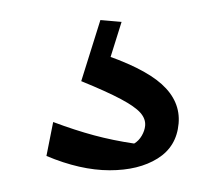

<svg xmlns="http://www.w3.org/2000/svg" viewBox="-32 -48 354 307"><g transform="rotate(5 145.5 105.5)"><path d="M51 210 57 155Q93 165 124 170.5Q155 176 189 178Q196 173 200 164.5Q204 156 204 148Q204 137 194.5 128Q185 119 161.5 109Q138 99 96 86L118 38Q192 55 224.5 79.5Q257 104 257 140Q257 177 228.5 198.5Q200 220 153.5 224Q107 228 51 210ZM118 -14H152L130 86H96Z"/></g></svg>

Font: Piazzolla 24pt
Style: Regular
Weight: 400
Designer: Juan Pablo del Peral
Foundry: Huerta Tipografica
Version: Version 2.005